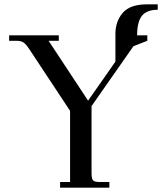

<svg xmlns="http://www.w3.org/2000/svg" viewBox="-20 -865 747 885"><path d="M22 -677V-702H251V-677H204L386 -401L512 -581V-709Q512 -766 545.5 -805.5Q579 -845 658 -845H707V-820Q657 -820 634.5 -792.5Q612 -765 612 -702H659V-677L595 -652L402 -376V-66Q402 -41 409 -33.5Q416 -26 441 -26H484V0H257V-26H303V-354L116 -637Q101 -660 89.5 -668.5Q78 -677 55 -677Z"/></svg>

Font: Dihjauti
Style: Bold
Weight: 700
Designer: T. Christopher White
Version: Version 3.0.0